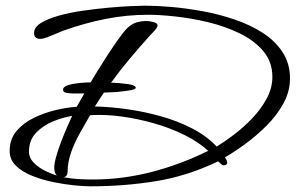

<svg xmlns="http://www.w3.org/2000/svg" viewBox="-20 -587 1041 676"><path d="M298 69Q276 69 241 65.5Q206 62 167 54Q128 46 93 32Q58 18 36 -3.5Q14 -25 14 -55Q14 -97 38 -125.5Q62 -154 99 -172Q136 -190 176.5 -199.5Q217 -209 250 -211Q261 -231 277 -258Q256 -258 235 -258Q226 -258 214 -260Q202 -262 202 -271Q202 -282 220.5 -287.5Q239 -293 262.5 -295Q286 -297 299 -297Q321 -334 345.5 -372.5Q370 -411 392 -442.5Q414 -474 429 -489Q444 -503 460.5 -508Q477 -513 497 -513Q505 -513 519.5 -509.5Q534 -506 535 -497Q533 -488 523.5 -478.5Q514 -469 508 -462Q472 -422 437.5 -381Q403 -340 371 -296Q402 -295 430 -291Q458 -287 458 -278Q458 -273 443 -270Q428 -267 412 -265.5Q396 -264 391 -263Q367 -262 346 -261Q329 -236 314 -212Q368 -211 428 -202.5Q488 -194 547 -177.5Q606 -161 657 -134.5Q708 -108 743 -71Q771 -88 804.5 -113.5Q838 -139 868.5 -171Q899 -203 919 -240Q939 -277 939 -316Q939 -369 907 -407Q875 -445 823 -470Q771 -495 712 -509Q653 -523 597.5 -529Q542 -535 503 -535Q426 -535 352.5 -520.5Q279 -506 206 -480Q197 -477 180 -469.5Q163 -462 147 -456Q131 -450 122 -450Q100 -450 100 -471Q100 -491 124 -506Q148 -521 187.5 -532Q227 -543 273 -549.5Q319 -556 363 -560Q407 -564 441.5 -565.5Q476 -567 491 -567Q531 -567 583.5 -562.5Q636 -558 693.5 -547.5Q751 -537 805.5 -518.5Q860 -500 904 -472Q948 -444 974.5 -404Q1001 -364 1001 -311Q1001 -265 978 -223Q955 -181 919 -145Q883 -109 844 -80.5Q805 -52 772 -33Q775 -29 777.5 -24Q780 -19 780 -14Q780 -5 767 -5Q763 -5 757 -10.5Q751 -16 748 -19Q640 33 528.5 51Q417 69 298 69ZM307 45Q412 45 515.5 18Q619 -9 713 -56Q678 -88 628 -112.5Q578 -137 521.5 -153Q465 -169 410 -176.5Q355 -184 308 -182L297 -181Q280 -152 261.5 -119Q243 -86 230.5 -51Q218 -16 218 18Q218 34 204 37Q230 42 255.5 43.5Q281 45 307 45ZM180 31Q175 26 173 18.5Q171 11 171 4Q171 -12 178 -36.5Q185 -61 195.5 -88.5Q206 -116 216.5 -140Q227 -164 234 -179Q202 -174 166.5 -159.5Q131 -145 106.5 -119Q82 -93 82 -53Q82 -31 99.5 -13.5Q117 4 140 15Q163 26 180 31Z"/></svg>

Font: Corinthia
Style: Bold
Weight: 700
Designer: Robert E. Leuschke
Foundry: Robert E. Leuschke
Version: Version 1.013; ttfautohint (v1.8.3)